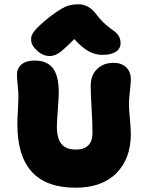

<svg xmlns="http://www.w3.org/2000/svg" viewBox="-20 -915 699 895"><path d="M211.9 -653.8Q180.2 -653.8 152.6 -679Q125 -704.1 125 -731Q125 -740.7 127.2 -747.8Q129.4 -754.9 137.9 -767.1Q146.5 -779.3 165 -796.6Q183.6 -814 214.8 -838.9Q260.3 -872.6 285.4 -883.8Q310.5 -895 346.2 -895Q395.5 -895 431.2 -845.2Q450.2 -820.3 472.9 -800.5Q495.6 -780.8 509.3 -772Q522.9 -763.2 532.5 -748.5Q542 -733.9 542 -713.9Q542 -688 519.8 -673.6Q497.6 -659.2 457 -659.2Q424.8 -659.2 394 -675.5Q363.3 -691.9 326.2 -732.9Q274.4 -680.7 253.7 -667.2Q232.9 -653.8 211.9 -653.8ZM332 -40Q61 -40 61 -335Q61 -359.9 63.5 -402.6Q65.9 -445.3 65.9 -459Q65.9 -488.8 62.5 -517.6Q59.1 -546.4 59.1 -566.9Q59.1 -597.2 80.8 -615Q102.5 -632.8 141.1 -632.8Q198.2 -632.8 226.1 -597.7Q253.9 -562.5 253.9 -483.9Q253.9 -460.9 249.5 -404.8Q245.1 -348.6 245.1 -325.2Q245.1 -270 266.6 -243.9Q288.1 -217.8 333 -217.8Q411.1 -217.8 411.1 -295.9Q411.1 -340.8 407 -407.7Q402.8 -474.6 402.8 -515.1Q402.8 -564 432.4 -593Q461.9 -622.1 508.8 -622.1Q546.4 -622.1 568.1 -601.3Q589.8 -580.6 589.8 -544.9Q589.8 -527.3 585.4 -489Q581.1 -450.7 581.1 -430.2Q581.1 -408.2 585.4 -362.3Q589.8 -316.4 589.8 -289.1Q589.8 -176.3 522.9 -108.2Q456.1 -40 332 -40Z"/></svg>

Font: Shantell Sans Irregular
Style: Regular
Weight: 800
Designer: Stephen Nixon, Anya Danilova, Shantell Martin
Foundry: Arrow Type
Version: Version 1.006;[9816181b4]